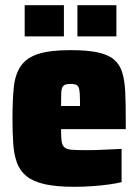

<svg xmlns="http://www.w3.org/2000/svg" viewBox="-20 -711 535 739"><path d="M267 8Q197 8 152.5 -2Q108 -12 82.5 -32.5Q57 -53 45.5 -84Q34 -115 31 -157.5Q28 -200 28 -254Q28 -324 33 -374Q38 -424 59.5 -456Q81 -488 126 -503Q171 -518 251 -518Q315 -518 355.5 -509.5Q396 -501 418.5 -482Q441 -463 450.5 -432Q460 -401 462 -357Q464 -313 464 -254V-214H215Q215 -185 217 -168.5Q219 -152 228 -144Q237 -136 257.5 -134.5Q278 -133 313 -133Q328 -133 349 -133.5Q370 -134 395.5 -135.5Q421 -137 448 -138V-10Q429 -5 399.5 -1Q370 3 335.5 5.5Q301 8 267 8ZM288 -290V-303Q288 -333 287 -350Q286 -367 282.5 -375Q279 -383 271 -385.5Q263 -388 251 -388Q238 -388 230.5 -385Q223 -382 219.5 -374Q216 -366 215.5 -348.5Q215 -331 215 -303H299ZM75 -571V-691H226V-571ZM278 -571V-691H428V-571Z"/></svg>

Font: Saira SemiCondensed Black
Style: Regular
Weight: 900
Width: 4
Designer: Hector Gatti with collaboration of the Omnibus-Type team
Foundry: Omnibus-Type
Version: Version 1.101